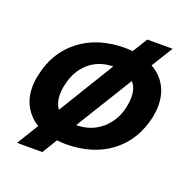

<svg xmlns="http://www.w3.org/2000/svg" viewBox="-118 -682 878 884"><g transform="rotate(20 321.0 -240.0)"><path d="M121 -20Q80 -45 57 -86Q34 -127 34 -180Q34 -211 41 -240Q65 -358 153.5 -426.5Q242 -495 376 -495Q388 -495 412 -493L457 -566H581L516 -461Q561 -436 585 -394Q609 -352 609 -296Q609 -270 603 -240Q577 -120 489 -52.5Q401 15 267 15Q245 15 225 12L180 86H56ZM352 -396Q283 -395 235 -354Q187 -313 171 -240Q165 -215 165 -191Q165 -151 185 -123ZM473 -240Q479 -267 479 -290Q479 -337 455 -362L284 -84Q356 -84 407 -127.5Q458 -171 473 -240Z"/></g></svg>

Font: Prompt Medium
Style: Italic
Weight: 500
Italic angle: -12°
Designer: Katatrad Team
Foundry: CadsonDemak
Version: Version 1.001